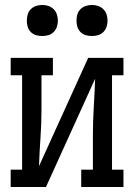

<svg xmlns="http://www.w3.org/2000/svg" viewBox="-20 -753 540 773"><path d="M23 0V-70H69V-450H23V-520H193V-450H147V-312Q147 -255 143 -198Q139 -141 137 -84L335 -520H477V-450H431V-70H477V0H307V-70H354V-208Q354 -265 357.5 -322Q361 -379 363 -436L165 0ZM350 -608Q337 -608 325 -611.5Q313 -615 304 -624Q295 -633 291.5 -645Q288 -657 288 -670Q288 -683 291.5 -695Q295 -707 304 -716Q313 -725 325 -729Q337 -733 350 -733Q363 -733 375 -729Q387 -725 396 -716Q405 -707 409 -695Q413 -683 413 -670Q413 -657 409 -645Q405 -633 396 -624Q387 -615 375 -611.5Q363 -608 350 -608ZM150 -608Q137 -608 125 -611.5Q113 -615 104 -624Q95 -633 91.5 -645Q88 -657 88 -670Q88 -683 91.5 -695Q95 -707 104 -716Q113 -725 125 -729Q137 -733 150 -733Q163 -733 175 -729Q187 -725 196 -716Q205 -707 209 -695Q213 -683 213 -670Q213 -657 209 -645Q205 -633 196 -624Q187 -615 175 -611.5Q163 -608 150 -608Z"/></svg>

Font: Iosevka Curly Slab
Style: Regular
Weight: 400
Monospace: yes
Designer: Belleve Invis
Foundry: Belleve Invis
Version: Version 22.1.2; ttfautohint (v1.8.4)